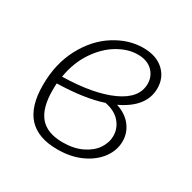

<svg xmlns="http://www.w3.org/2000/svg" viewBox="-126 -658 790 790"><g transform="rotate(30 269.0 -262.5)"><path d="M457 -156Q457 -113 430 -76Q403 -39 354 -16Q305 7 240 7Q148 7 102.5 -42.5Q57 -92 57 -193Q57 -294 98 -371.5Q139 -449 204.5 -490.5Q270 -532 339 -532Q401 -532 436.5 -499.5Q472 -467 472 -416Q472 -327 362 -275Q408 -260 432.5 -228Q457 -196 457 -156ZM108 -262Q255 -265 341.5 -304.5Q428 -344 428 -412Q428 -448 403 -472.5Q378 -497 333 -497Q287 -497 239.5 -469Q192 -441 156 -387.5Q120 -334 108 -262ZM413 -156Q413 -192 388.5 -220.5Q364 -249 317 -258Q232 -230 103 -227Q102 -216 102 -194Q102 -110 136.5 -69.5Q171 -29 245 -29Q297 -29 335.5 -47.5Q374 -66 393.5 -95Q413 -124 413 -156Z"/></g></svg>

Font: Bitter Pro Light
Style: Italic
Weight: 300
Italic angle: -9°
Designer: Sol Matas, and Bitter project Authors
Foundry: Sol Matas
Version: Version 1.010